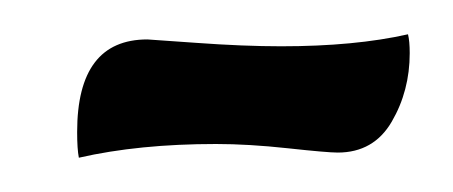

<svg xmlns="http://www.w3.org/2000/svg" viewBox="-20 -317 264 112"><path d="M218 -297Q219 -293 219 -286Q219 -264 208.5 -246Q198 -228 177 -228Q171 -228 148 -230.5Q125 -233 106 -233Q61 -233 26 -225Q25 -230 25 -240Q25 -294 66 -294Q67 -294 94.5 -292Q122 -290 144 -290Q187 -290 218 -297Z"/></svg>

Font: Overlock
Style: Italic
Weight: 400
Designer: Dario Muhafara
Foundry: Dario Manuel Muhafara
Version: Version 1.002